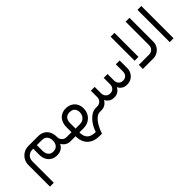

<svg xmlns="http://www.w3.org/2000/svg" viewBox="76 -1552 2708 2708"><g transform="rotate(-45 1429.5 -198.0)"><path d="M742.5 -80.9H723.5Q699.1 -80.9 678.2 -93.5Q657.2 -106 644.9 -127.1Q632.5 -148.1 632.1 -172.6Q632.3 -176.1 632.3 -183Q631.8 -240.7 609.8 -283.8Q587.7 -326.8 547.2 -350.3Q506.7 -373.8 453.1 -373.8H255.7Q204.2 -373.8 160.9 -348.4Q117.7 -323 92.4 -279.9Q67.1 -236.7 67.1 -185.7V247H143.7V-185.7Q143.7 -215.8 158.7 -241.7Q173.6 -267.5 199.4 -282.6Q225.1 -297.7 255.7 -297.7H278.6Q277.2 -250.3 277.2 -183.2Q277 -125.7 298.3 -82.6Q319.6 -39.4 359.4 -15.7Q399.2 8 452.9 8Q501.9 8 538.7 -14.2Q575.5 -36.5 594.9 -78.6Q614.2 -42.7 647.5 -21.4Q680.8 0 723.5 0H742.5ZM556.3 -183Q556.3 -145.6 542.6 -119.6Q528.9 -93.7 505.9 -80.9Q482.8 -68.2 452.9 -68.2Q416 -68.2 392.9 -84.9Q369.7 -101.7 359.6 -127.8Q349.6 -154 349.8 -182.8V-297.7H452.9Q503 -297 529.4 -266.1Q555.8 -235.2 556.3 -183Z M901 -183.2Q901.2 -239.3 927.6 -269.9Q954.1 -300.6 1003.8 -299.9Q1057.5 -299.7 1082.3 -270.9Q1107.1 -242.2 1107.1 -199.7Q1107 -147.8 1074.7 -112.2Q1042.5 -76.6 984.6 -76.6H901.2ZM742.4 0H824.6Q824.6 73.2 851.8 125.6Q879 178.1 933.7 207.9Q988.5 237.7 1068.9 237.5H1113.9Q1132.7 176.5 1163.2 122.5Q1193.6 68.4 1231.6 34.2Q1269.6 0 1307.8 0H1311.3V-80.9H1307.8Q1255.3 -80.9 1206.4 -44.5Q1157.6 -8.1 1121.6 47.4Q1085.6 102.9 1068.9 159.3Q1009.2 159.1 972.2 140.8Q935.1 122.4 918.2 87.4Q901.2 52.4 901.2 0H984.6Q1042.9 0 1088.5 -26.4Q1134.1 -52.9 1159.1 -98.5Q1184.1 -144.1 1183.3 -200.1Q1183.1 -251.3 1161.1 -291.1Q1139.1 -330.9 1098.6 -353.5Q1058.1 -376.2 1004.8 -376.5Q950.1 -376.9 909.3 -352.6Q868.4 -328.2 846.5 -284.2Q824.6 -240.2 824.4 -183.2L824.6 -80.9H742.4Q724.5 -72.1 717.8 -56.3Q711 -40.5 717.8 -24.7Q724.5 -8.9 742.4 0Z M1311.2 0H1340.6Q1383.3 0 1416.7 -20.8Q1450.2 -41.7 1469 -77.6Q1487.6 -42.1 1519.4 -21.1Q1551.2 0 1591.3 0H1604.3Q1644.8 0 1675.9 -20.7Q1707.1 -41.4 1725.6 -77.2Q1744.3 -41.4 1775.4 -20.7Q1806.4 0 1847.2 0H1860.3Q1905.3 0 1941.9 -22.3Q1978.5 -44.5 1999.3 -82.8Q2020.2 -121 2020.2 -166.7V-316H1943.5V-171.6Q1943.5 -146.6 1933 -125.9Q1922.5 -105.2 1903.5 -93.1Q1884.4 -80.9 1860.3 -80.9H1847.2Q1822.6 -80.9 1803.8 -93.1Q1784.9 -105.2 1774.5 -125.9Q1764.1 -146.6 1764.1 -171.6V-301.8H1687.5V-171.6Q1687.5 -146.6 1677 -125.9Q1666.5 -105.2 1647.4 -93.1Q1628.3 -80.9 1604.3 -80.9H1591.3Q1568.7 -80.9 1549.5 -93.2Q1530.3 -105.5 1518.9 -126.1Q1507.5 -146.7 1507.5 -171.6V-301.8H1431.3V-171.6Q1431.3 -146.9 1419.1 -126.1Q1407 -105.2 1386.1 -93.1Q1365.3 -80.9 1340.6 -80.9H1311.2Q1293.3 -72.1 1286.5 -56.3Q1279.8 -40.5 1286.5 -24.7Q1293.3 -8.9 1311.2 0Z M2243.6 -164.2V-643.2H2167V-164.2ZM2167 -80.9V0H2375.6Q2421 0 2459.6 -22.5Q2498.1 -45 2520.6 -83.2Q2543.1 -121.5 2543.1 -166.7V-643.2H2466.3V-171.6Q2466.3 -146.9 2454.1 -126.1Q2442 -105.2 2421.1 -93.1Q2400.1 -80.9 2375.6 -80.9Z M2702.5 0H2779.2V-643.2H2702.5Z"/></g></svg>

Font: Arad-VF Thin Dots1
Style: Regular
Weight: 100
Designer: Mohammad Darvishi
Version: Version 1.000;August 30, 2024;FontCreator 15.0.0.2992 64-bit